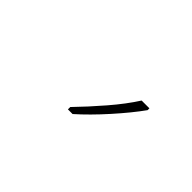

<svg xmlns="http://www.w3.org/2000/svg" viewBox="-11 -947 523 523"><g transform="rotate(45 250.0 -685.5)"><path d="M240 -606Q275 -637 313.5 -680Q352 -723 377 -758V-765H347Q324 -729 290 -689.5Q256 -650 222 -615V-606Z"/></g></svg>

Font: Noto Sans Mono UI Condensed Thin
Style: Regular
Weight: 250
Width: 3
Designer: Monotype Design team
Foundry: Monotype Imaging Inc.
Version: 1.000